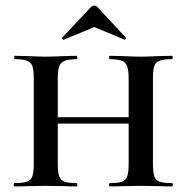

<svg xmlns="http://www.w3.org/2000/svg" viewBox="-20 -668 668 688"><path d="M596 0Q566 0 549 -1L485 -2L420 -1Q403 0 373 0Q371 0 371 -6Q371 -12 373 -12Q403 -12 417 -17Q431 -22 436 -36.5Q441 -51 441 -81V-225H187V-81Q187 -51 192 -36.5Q197 -22 211 -17Q225 -12 255 -12Q257 -12 257 -6Q257 0 255 0Q225 0 209 -1L143 -2L81 -1Q63 0 32 0Q29 0 29 -6Q29 -12 32 -12Q62 -12 76.5 -17Q91 -22 96 -36.5Q101 -51 101 -81V-387Q101 -417 96 -431Q91 -445 76.5 -450.5Q62 -456 33 -456Q31 -456 31 -462Q31 -468 33 -468L81 -467Q121 -465 143 -465Q168 -465 210 -467L255 -468Q257 -468 257 -462Q257 -456 255 -456Q226 -456 211.5 -450Q197 -444 192 -429.5Q187 -415 187 -385V-248H441V-385Q441 -415 436 -429.5Q431 -444 417 -450Q403 -456 373 -456Q371 -456 371 -462Q371 -468 373 -468L420 -467Q460 -465 485 -465Q509 -465 549 -467L596 -468Q599 -468 599 -462Q599 -456 596 -456Q566 -456 552 -450.5Q538 -445 533 -431Q528 -417 528 -387V-81Q528 -51 533 -36.5Q538 -22 552 -17Q566 -12 596 -12Q599 -12 599 -6Q599 0 596 0ZM306 -643Q311 -648 318 -648Q324 -648 329 -643L431 -533Q432 -533 432 -531Q432 -529 429.5 -527Q427 -525 426 -526L318 -571L209 -526Q207 -525 204 -528.5Q201 -532 203 -533Z"/></svg>

Font: Cormorant SC SemiBold
Style: Regular
Weight: 600
Designer: Christian Thalmann (Catharsis Fonts)
Version: Version 3.000